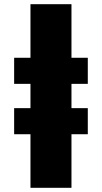

<svg xmlns="http://www.w3.org/2000/svg" viewBox="-20 -790 486 915"><path d="M398.4 -514.7V-390.4H47.4V-514.7ZM398.4 -274.6V-150.3H47.4V-274.6ZM320.6 -770V105H125.2V-770Z"/></svg>

Font: Unbounded Variable
Style: Regular
Weight: 400
Designer: Luke Prowse, Jean-Baptiste Morizot, Fátima Lázaro, Florian Runge
Foundry: NaN
Version: Version 1.600;FEAKit 1.0